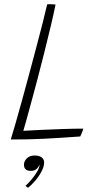

<svg xmlns="http://www.w3.org/2000/svg" viewBox="-20 -668 520 918"><path d="M31.5 -1Q40 -28.5 54 -77Q68 -125.5 84.8 -186.2Q101.5 -247 119 -312Q136.5 -377 153.2 -440.5Q170 -504 183.8 -557.8Q197.5 -611.5 205.5 -647Q208 -647.5 212 -647.8Q216 -648 219 -648Q226.5 -648 235 -647.2Q243.5 -646.5 245.5 -646Q236.5 -600.5 222.2 -541Q208 -481.5 191.8 -416.8Q175.5 -352 159 -289Q142.5 -226 128 -173.5Q115.5 -128 106.2 -93.8Q97 -59.5 91.5 -42.5Q122 -44.5 171.8 -46.8Q221.5 -49 276.5 -51Q331.5 -53 378.5 -53Q376.5 -46.5 374 -39.8Q371.5 -33 368.8 -26.8Q366 -20.5 363.5 -15.5Q310.5 -11.5 268.2 -9Q226 -6.5 189 -4.5Q149 -2.5 111.2 -1.8Q73.5 -1 31.5 -1ZM114 230Q112 228 108 225.2Q104 222.5 101.5 221Q113.5 210.5 129.2 192Q145 173.5 156.8 154Q168.5 134.5 168.5 122Q168.5 119.5 168 118.5Q165.5 129.5 155.5 139.2Q145.5 149 127.5 149Q110 149 102.2 141Q94.5 133 94.5 119.5Q94.5 103 108.2 89.2Q122 75.5 145 75.5Q166.5 75.5 178.8 84.2Q191 93 191 109Q191 128 179 151Q167 174 149.2 195Q131.5 216 114 230Z"/></svg>

Font: Grandstander Thin Thin
Style: Italic
Weight: 250
Italic angle: -15°
Version: Version 1.200